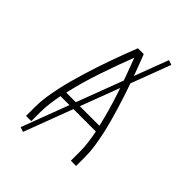

<svg xmlns="http://www.w3.org/2000/svg" viewBox="-256 -924 1112 1112"><g transform="rotate(45 300.0 -368.0)"><path d="M95 0V-74Q95 -117 101.5 -159.5Q108 -202 117 -244Q126 -286 137.5 -327.5Q149 -369 161.5 -410.5Q174 -452 187.5 -492.5Q201 -533 215.5 -573.5Q230 -614 245 -654.5Q260 -695 276 -735H324Q340 -695 355 -654.5Q370 -614 384.5 -573.5Q399 -533 412.5 -492.5Q426 -452 438.5 -410.5Q451 -369 462.5 -327.5Q474 -286 483 -244Q492 -202 498.5 -159.5Q505 -117 505 -74V0H462V-74Q462 -111 457 -148Q452 -185 445 -222H155Q148 -185 143 -148Q138 -111 138 -74V0ZM436 -260Q411 -368 375.5 -473Q340 -578 300 -682Q260 -578 224.5 -473Q189 -368 164 -260ZM148 78 119 68 452 -814 481 -804Z"/></g></svg>

Font: Zed Sans Extralight Extended
Style: Regular
Weight: 200
Width: 7
Designer: Belleve Invis
Foundry: Belleve Invis
Version: Version 1.0.0; ttfautohint (v1.8.4)